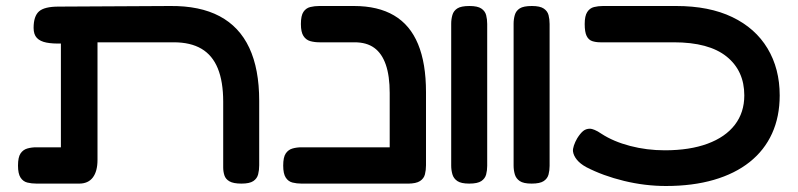

<svg xmlns="http://www.w3.org/2000/svg" viewBox="-20 -603 2659 640"><path d="M102 9Q85 9 71 5.5Q57 2 48.5 -11Q40 -24 40 -51Q40 -79 48.5 -91.5Q57 -104 71 -108Q85 -112 101 -112H183V-501L249 -462Q214 -459 185 -458Q156 -457 135 -461Q114 -465 103 -476.5Q92 -488 92 -510Q92 -549 110 -565Q128 -581 175 -581L547 -583Q646 -584 712 -549Q778 -514 811 -443.5Q844 -373 844 -267V-52Q844 -36 840.5 -22Q837 -8 824.5 0.5Q812 9 785 9Q758 9 745 1.5Q732 -6 728 -18.5Q724 -31 724 -45V-264Q724 -331 706 -375Q688 -419 651.5 -440.5Q615 -462 559 -462H305V-70Q305 -32 289.5 -11.5Q274 9 244 9Z M1340 9Q1313 9 1300 1.5Q1287 -6 1283 -18.5Q1279 -31 1279 -45V-293Q1279 -350 1266 -387.5Q1253 -425 1227.5 -443.5Q1202 -462 1162 -462H1045Q1028 -462 1014 -466Q1000 -470 991.5 -483Q983 -496 983 -523Q983 -551 991.5 -563.5Q1000 -576 1014 -579.5Q1028 -583 1044 -583H1160Q1240 -583 1293.5 -551.5Q1347 -520 1373.5 -456Q1400 -392 1400 -296V-52Q1400 -36 1396.5 -22Q1393 -8 1380 0.5Q1367 9 1340 9ZM985 9Q969 9 955 5.5Q941 2 932.5 -11Q924 -24 924 -51Q924 -79 932.5 -91.5Q941 -104 955 -108Q969 -112 985 -112H1346L1345 9Z M1544 9Q1517 9 1504.5 0.5Q1492 -8 1488 -22Q1484 -36 1484 -51V-524Q1484 -539 1488 -553Q1492 -567 1504.5 -575Q1517 -583 1545 -583Q1572 -583 1584.5 -574.5Q1597 -566 1600.5 -552.5Q1604 -539 1604 -523V-50Q1604 -35 1600.5 -21.5Q1597 -8 1584.5 0.5Q1572 9 1544 9Z M1752 9Q1725 9 1712.5 0.5Q1700 -8 1696 -22Q1692 -36 1692 -51V-524Q1692 -539 1696 -553Q1700 -567 1712.5 -575Q1725 -583 1753 -583Q1780 -583 1792.5 -574.5Q1805 -566 1808.5 -552.5Q1812 -539 1812 -523V-50Q1812 -35 1808.5 -21.5Q1805 -8 1792.5 0.5Q1780 9 1752 9Z M2200 17Q2130 17 2060 0Q1990 -17 1934 -46Q1914 -57 1903 -70.5Q1892 -84 1890 -98Q1889 -106 1893 -118Q1897 -130 1904 -142Q1914 -158 1923.5 -166Q1933 -174 1947 -174Q1952 -174 1962 -170Q1972 -166 1985 -157Q2025 -131 2080.5 -116.5Q2136 -102 2196 -102Q2279 -102 2338.5 -124Q2398 -146 2429.5 -187Q2461 -228 2461 -285Q2461 -367 2402 -414.5Q2343 -462 2226 -462H1981Q1966 -462 1954 -466Q1942 -470 1935.5 -483Q1929 -496 1929 -523Q1929 -550 1937.5 -563Q1946 -576 1960 -579.5Q1974 -583 1990 -583H2234Q2344 -583 2421 -546Q2498 -509 2538.5 -441.5Q2579 -374 2579 -285Q2579 -214 2553.5 -158Q2528 -102 2479 -63Q2430 -24 2359.5 -3.5Q2289 17 2200 17Z"/></svg>

Font: Fredoka Expanded Medium
Style: Regular
Weight: 500
Width: 7
Designer: Ben Nathan
Foundry: Milena B. Brandão, Ben Nathan
Version: Version 2.001